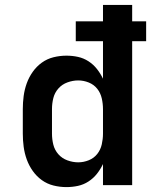

<svg xmlns="http://www.w3.org/2000/svg" viewBox="-20 -755 640 783"><path d="M251 8Q224 8 198 1.5Q172 -5 150.5 -20.5Q129 -36 113.5 -58Q98 -80 89 -105Q80 -130 76.5 -156.5Q73 -183 73 -210V-310Q73 -337 76.5 -363.5Q80 -390 89 -415Q98 -440 113.5 -462Q129 -484 150.5 -499.5Q172 -515 198 -521.5Q224 -528 251 -528Q275 -528 298 -523Q321 -518 341 -505Q361 -492 375.5 -473.5Q390 -455 400 -434V-587H289V-668H400V-735H519V-668H576V-587H519V0H400V-86Q390 -65 375.5 -46.5Q361 -28 341 -15Q321 -2 298 3Q275 8 251 8ZM299 -93Q321 -93 342 -101.5Q363 -110 376.5 -127Q390 -144 395 -166Q400 -188 400 -210V-310Q400 -332 395 -354Q390 -376 376.5 -393Q363 -410 342 -418.5Q321 -427 299 -427Q277 -427 255 -419Q233 -411 218 -394Q203 -377 197.5 -355Q192 -333 192 -310V-210Q192 -187 197.5 -165Q203 -143 218 -126Q233 -109 255 -101Q277 -93 299 -93Z"/></svg>

Font: Iosevka Book
Style: Bold
Weight: 700
Designer: Belleve Invis
Foundry: Belleve Invis
Version: Version 28.0.7; ttfautohint (v1.8.3)